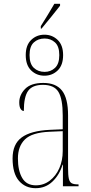

<svg xmlns="http://www.w3.org/2000/svg" viewBox="-20 -977 475 1007"><path d="M194 -840Q215 -873 231.5 -900.5Q248 -928 265 -957H295V-947Q277 -924 250 -890.5Q223 -857 198 -827H194ZM213 -580Q172 -580 143.5 -607.5Q115 -635 115 -688Q115 -740 143.5 -767.5Q172 -795 213 -795Q254 -795 282.5 -767.5Q311 -740 311 -688Q311 -635 282.5 -607.5Q254 -580 213 -580ZM214 -600Q246 -600 268.5 -621Q291 -642 291 -688Q291 -734 268.5 -754.5Q246 -775 214 -775Q180 -775 157.5 -754.5Q135 -734 135 -688Q135 -642 157.5 -621Q180 -600 214 -600ZM167 10Q113 10 79.5 -28.5Q46 -67 46 -146Q46 -221 93.5 -256Q141 -291 240 -296L309 -299V-371Q309 -458 286.5 -495Q264 -532 205 -532Q150 -532 127.5 -500.5Q105 -469 105 -395Q95 -395 88 -406Q81 -417 81 -440Q81 -479 111.5 -510.5Q142 -542 207 -542Q274 -542 305.5 -501.5Q337 -461 337 -372V-95Q337 -58 341 -40Q345 -22 356 -16Q367 -10 388 -10H392V0H310V-113H308Q292 -60 255.5 -25Q219 10 167 10ZM168 -5Q209 -5 241 -29.5Q273 -54 291 -94.5Q309 -135 309 -185V-289L240 -286Q148 -282 111 -246Q74 -210 74 -146Q74 -82 96.5 -43.5Q119 -5 168 -5Z"/></svg>

Font: Noto Serif Display Condensed Thin
Style: Regular
Weight: 100
Width: 3
Designer: Monotype Design Team
Foundry: Monotype Imaging Inc.
Version: Version 2.009